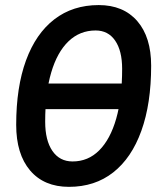

<svg xmlns="http://www.w3.org/2000/svg" viewBox="-20 -723 626 753"><path d="M112.8 -294.9 131.8 -395.5H540L521 -294.9ZM250.5 9.8Q152.8 9.8 98.1 -54.4Q43.5 -118.7 43.5 -233.4Q43.5 -380.9 82 -486.1Q120.6 -591.3 193.1 -647.2Q265.6 -703.1 367.2 -703.1Q463.9 -703.1 518.3 -640.4Q572.8 -577.6 572.8 -465.3Q572.8 -316.4 534.4 -210Q496.1 -103.5 424.1 -46.9Q352.1 9.8 250.5 9.8ZM264.6 -89.8Q325.7 -89.8 369.1 -133.3Q412.6 -176.8 435.8 -257.8Q459 -338.9 459 -453.1Q459 -523.9 431.6 -563.7Q404.3 -603.5 355 -603.5Q293 -603.5 248.5 -560.8Q204.1 -518.1 180.7 -438.2Q157.2 -358.4 157.2 -245.6Q157.2 -172.4 185.5 -131.1Q213.9 -89.8 264.6 -89.8Z"/></svg>

Font: Cascadia Mono Medium
Style: Italic
Weight: 500
Italic angle: -10°
Monospace: yes
Designer: Aaron Bell
Foundry: Saja Typeworks
Version: Version 2407.024